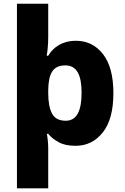

<svg xmlns="http://www.w3.org/2000/svg" viewBox="-20 -780 678 1040"><path d="M594.2 -275.9C594.2 -368.7 575.2 -439 537.6 -487.3C500 -535.2 451.2 -559.1 392.1 -559.1C315.9 -559.1 268.1 -523.4 241.2 -478H232.9C236.8 -498 241.2 -537.1 241.2 -580.1V-759.8H71.8V240.2H241.2V20C241.2 -1.5 237.8 -35.2 233.9 -55.2H241.2C255.4 -37.6 273.9 -22.5 297.9 -9.8C321.3 3.4 351.6 9.8 389.2 9.8C449.2 9.8 498 -14.2 536.6 -62.5C575.2 -110.8 594.2 -181.6 594.2 -275.9ZM421.9 -277.8C421.9 -179.7 396 -126 335.9 -126C300.3 -126 275.4 -139.2 261.7 -165C248 -190.9 241.2 -228.5 241.2 -276.9V-292C242.7 -381.3 266.1 -425.8 334 -425.8C395 -425.8 421.9 -375.5 421.9 -277.8Z"/></svg>

Font: Noto Reveo Sans
Style: Regular
Weight: 800
Designer: Monotype Design Team
Foundry: Monotype Imaging Inc.
Version: Version 2.007